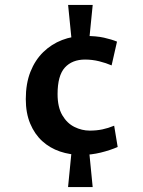

<svg xmlns="http://www.w3.org/2000/svg" viewBox="-20 -690 579 775"><path d="M269.1 -528 254.9 -670.1H354.2L340 -528ZM254.7 65.1 268.7 -77H340.1L354.1 65.1ZM308.7 -64.7Q262.8 -64.7 222.1 -78.5Q181.4 -92.3 150.5 -120.4Q119.7 -148.5 101.9 -191.1Q84.1 -233.6 84.1 -290Q84.1 -352.6 102.8 -400.1Q121.6 -447.5 154.7 -479.8Q187.9 -512 230.5 -528.4Q273.1 -544.9 321.8 -544.9Q368.8 -544.9 399.4 -538Q430.1 -531.1 452.3 -522L430.5 -426Q408.5 -435.6 380.7 -442.6Q352.8 -449.6 323.3 -449.6Q271.4 -449.6 241.9 -417.4Q212.4 -385.1 212.4 -310.1Q212.4 -257.5 231.5 -224.9Q250.6 -192.4 280.5 -177.6Q310.4 -162.8 342 -162.8Q369.6 -162.8 393.1 -167.7Q416.7 -172.6 440.8 -182.6L455 -96.7Q424.8 -83.5 386.6 -74.1Q348.3 -64.7 308.7 -64.7Z"/></svg>

Font: Ancizar Sans Thin
Style: Regular
Weight: 100
Designer: Cesar Puertas, Viviana Monsalve, Julian Moncada, Julian Prieto, Jose Castro, Mariel Hernandez, Felipe Aragon, Sara Alarc
Version: Version 8.100